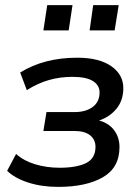

<svg xmlns="http://www.w3.org/2000/svg" viewBox="-20 -723 547 752"><path d="M208 9Q143 9 90.5 -8Q38 -25 8 -54L43 -120Q73 -93 118 -79.5Q163 -66 214 -66Q279 -66 316.5 -84Q354 -102 354 -148Q354 -176 333 -193Q312 -210 271 -210H150L162 -284H272Q316 -284 343 -304Q370 -324 370 -361Q370 -389 344 -405.5Q318 -422 263 -422Q215 -422 171.5 -409.5Q128 -397 85 -370L59 -439Q153 -497 282 -497Q368 -497 415.5 -464Q463 -431 463 -378Q463 -330 436.5 -297.5Q410 -265 368 -251Q406 -241 427 -213Q448 -185 448 -147Q448 -66 382.5 -28.5Q317 9 208 9ZM331 -604 345 -703H445L429 -604ZM150 -604 165 -703H264L249 -604Z"/></svg>

Font: Nunito Sans SemiBold
Style: Italic
Weight: 600
Italic angle: -9°
Designer: Vernon Adams
Foundry: Vernon Adams
Version: Version 3.006; ttfautohint (v1.8.3)